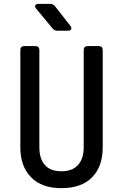

<svg xmlns="http://www.w3.org/2000/svg" viewBox="-20 -970 640 1000"><path d="M300 10Q197 10 141.5 -47Q86 -104 86 -202V-709Q86 -730 107 -730H163Q185 -730 185 -709V-202Q185 -144 213.5 -111Q242 -78 300 -78Q357 -78 386.5 -111Q416 -144 416 -202V-709Q416 -730 437 -730H493Q515 -730 515 -709V-202Q515 -103 459.5 -46.5Q404 10 300 10ZM278 -810Q263 -810 253 -823L169 -924Q160 -935 164 -942.5Q168 -950 181 -950H241Q257 -950 267 -937L346 -836Q354 -825 350.5 -817.5Q347 -810 333 -810Z"/></svg>

Font: Pitagon Sans Mono Medium
Style: Regular
Weight: 500
Monospace: yes
Designer: Travis Tran
Foundry: Pitagon
Version: Version 1.001; ttfautohint (v1.8.4.7-5d5b);gftools[0.9.26]